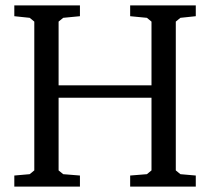

<svg xmlns="http://www.w3.org/2000/svg" viewBox="-20 -691 778 711"><path d="M33 0V-41L90 -46L107 -60V-611L90 -625L33 -631V-671H276V-631L214 -625L197 -611V-375H541V-611L524 -625L462 -631V-671H705V-631L648 -625L631 -611V-60L648 -46L705 -41V0H462V-41L524 -46L541 -60V-329H197V-60L214 -46L276 -41V0Z"/></svg>

Font: Khartiya
Style: Regular
Weight: 500
Version: Version 1.0.1